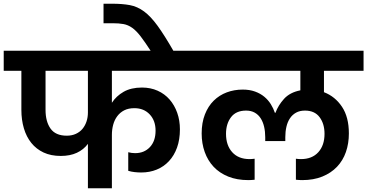

<svg xmlns="http://www.w3.org/2000/svg" viewBox="-41 -1013 1976 1033"><path d="M318 -283Q346 -283 367.5 -293Q389 -303 403 -320Q417 -337 424.5 -359.5Q432 -382 432 -408V-632H204V-422Q204 -359 231 -321Q258 -283 318 -283ZM-21 -740H1006V-632H561V-460Q584 -496 624 -519Q664 -542 723 -542Q769 -542 807 -525Q845 -508 871.5 -477.5Q898 -447 912.5 -406Q927 -365 927 -317Q927 -262 911.5 -219Q896 -176 868 -146Q840 -116 802 -100.5Q764 -85 719 -85Q702 -85 683.5 -87Q665 -89 649 -94V-194Q667 -189 686 -189Q735 -189 765.5 -221.5Q796 -254 796 -310Q796 -364 764.5 -397.5Q733 -431 682 -431Q650 -431 627.5 -419.5Q605 -408 590 -388Q575 -368 568 -342Q561 -316 561 -287V0H432V-239Q409 -208 372.5 -191Q336 -174 286 -174Q233 -174 193.5 -192.5Q154 -211 127.5 -244Q101 -277 87.5 -322.5Q74 -368 74 -422V-632H-21Z M772 -736Q739 -787 715.5 -817.5Q692 -848 670 -863.5Q648 -879 623.5 -883.5Q599 -888 565 -888H516V-993H562Q617 -993 657.5 -985.5Q698 -978 734 -951.5Q770 -925 807 -874Q844 -823 894 -736H772Z M1585 -44Q1578 -44 1569.5 -44.5Q1561 -45 1551 -46V-159Q1558 -158 1565.5 -157.5Q1573 -157 1578 -157Q1638 -157 1671.5 -194Q1705 -231 1705 -293Q1705 -347 1678.5 -382.5Q1652 -418 1600 -418Q1572 -418 1552 -407Q1532 -396 1519 -376.5Q1506 -357 1500 -331Q1494 -305 1494 -275V-254H1386V-275Q1386 -305 1380 -331Q1374 -357 1361.5 -376.5Q1349 -396 1329.5 -407Q1310 -418 1283 -418Q1229 -418 1202 -382.5Q1175 -347 1175 -293Q1175 -231 1208.5 -194Q1242 -157 1302 -157Q1307 -157 1314 -157.5Q1321 -158 1329 -159V-46Q1319 -45 1310.5 -44.5Q1302 -44 1295 -44Q1234 -44 1187 -63Q1140 -82 1108.5 -115.5Q1077 -149 1060.5 -195Q1044 -241 1044 -295Q1044 -353 1061.5 -397.5Q1079 -442 1109 -471.5Q1139 -501 1179 -516Q1219 -531 1265 -531Q1302 -531 1331 -520.5Q1360 -510 1381 -492.5Q1402 -475 1416 -452.5Q1430 -430 1438 -406H1441Q1456 -447 1487.5 -481.5Q1519 -516 1575 -527V-632H964V-740H1915V-632H1702V-517Q1762 -494 1799 -438.5Q1836 -383 1836 -295Q1836 -241 1820 -195Q1804 -149 1772 -115.5Q1740 -82 1693 -63Q1646 -44 1585 -44Z"/></svg>

Font: Poppins SemiBold
Style: Regular
Weight: 600
Designer: Ninad Kale (Devanagari), Jonny Pinhorn (Latin)
Foundry: Indian Type Foundry
Version: Version 3.002 2017